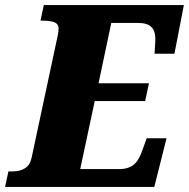

<svg xmlns="http://www.w3.org/2000/svg" viewBox="-55 -734 742 754"><path d="M-35 0 -22 -61H-4Q24 -61 43.5 -73.5Q63 -86 69 -114L172 -596Q175 -611 175 -623Q175 -639 160 -646Q145 -653 109 -653H104L117 -714H667L630 -523H552L554 -558Q555 -570 555 -574Q555 -578 555 -582Q555 -613 539 -628.5Q523 -644 486 -644H382L332 -407H530L515 -337H317L260 -70H415Q447 -70 468 -85.5Q489 -101 503 -141L521 -191H599L551 0Z"/></svg>

Font: Noto Serif Black
Style: Italic
Weight: 900
Italic angle: -12°
Designer: Monotype Design Team
Foundry: Monotype Imaging Inc.
Version: Version 2.013